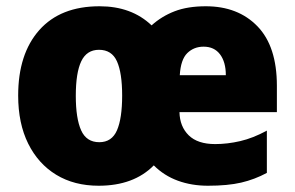

<svg xmlns="http://www.w3.org/2000/svg" viewBox="-20 -583 941 613"><path d="M637 -563Q740 -563 802 -499Q864 -435 864 -309V-225H553Q554 -179 582.5 -151Q611 -123 667 -123Q706 -123 747 -132.5Q788 -142 832 -166V-31Q793 -10 750 0Q707 10 644 10Q592 10 548 -6Q504 -22 471 -55Q407 10 295 10Q217 10 159.5 -25Q102 -60 70 -124.5Q38 -189 38 -278Q38 -411 105.5 -487Q173 -563 298 -563Q400 -563 464 -502Q496 -531 537.5 -547Q579 -563 637 -563ZM630 -434Q599 -434 578 -413.5Q557 -393 554 -343H701Q701 -385 682.5 -409.5Q664 -434 630 -434ZM296 -424Q257 -424 239.5 -387.5Q222 -351 222 -277Q222 -205 239 -167Q256 -129 297 -129Q337 -129 353.5 -167Q370 -205 370 -278Q370 -350 353.5 -387Q337 -424 296 -424Z"/></svg>

Font: Noto Sans Tamil SemiCondensed Black
Style: Regular
Weight: 900
Width: 4
Designer: Jelle Bosma - Monotype Design Team
Foundry: Monotype Imaging Inc.
Version: Version 2.004; ttfautohint (v1.8.4.7-5d5b)